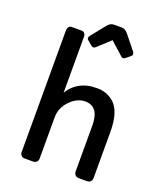

<svg xmlns="http://www.w3.org/2000/svg" viewBox="-171 -1079 1009 1190"><g transform="rotate(20 333.0 -484.5)"><path d="M299.3 -792.5Q292 -792.5 284.7 -798.8L257.3 -822.3Q248.5 -829.6 248.5 -836.4Q248.5 -844.2 254.9 -852.1L331.1 -946.8Q348.6 -968.8 373 -968.8H422.9Q446.3 -968.8 465.3 -945.8L540 -853Q546.4 -844.2 546.4 -836.4Q546.4 -828.6 538.1 -821.8L512.2 -800.8Q502 -792.5 495.6 -792.5Q489.3 -792.5 483.4 -797.9L397 -875.5L314.9 -799.8Q306.6 -792.5 299.3 -792.5ZM104.5 -835Q104.5 -848.1 112.1 -856.9Q119.6 -865.7 130.4 -865.7H197.3Q208.5 -865.7 215.8 -856.9Q223.1 -848.1 223.1 -835V-465.3Q265.1 -536.6 346.7 -556.6Q372.6 -563 412.4 -563Q452.1 -563 486.8 -545.7Q521.5 -528.3 542 -498Q578.6 -442.9 578.6 -335.4V-32.2Q578.6 -17.6 569.8 -8.8Q561 0 543.9 0H496.1Q477.5 0 468.8 -9.3Q460 -18.6 460 -32.2V-335.9Q460 -460.9 368.2 -460.9Q316.9 -460.9 271.5 -416Q223.1 -367.2 223.1 -303.7V-32.2Q223.1 -18.6 214.8 -9.3Q206.5 0 188 0H134.8Q120.6 0 112.5 -9.3Q104.5 -18.6 104.5 -32.2Z"/></g></svg>

Font: Capriola
Style: Regular
Weight: 400
Designer: Viktoriya Grabowska
Foundry: Viktoriya Grabowska
Version: Version 1.007